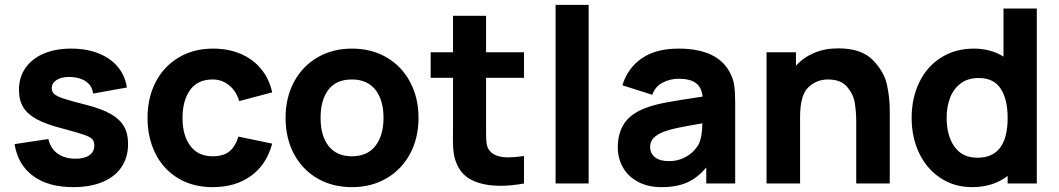

<svg xmlns="http://www.w3.org/2000/svg" viewBox="-20 -755 4356 790"><path d="M40 -162 179 -183Q187.5 -144.5 216.8 -123.2Q246 -102 291 -102Q327.5 -102 347.8 -116.2Q368 -130.5 368 -156Q368 -173 359.8 -182.2Q351.5 -191.5 325.8 -200.5Q300 -209.5 238 -226Q171 -243 132 -264Q93 -285 75.5 -314Q58 -343 58 -385Q58 -436.5 84.5 -475Q111 -513.5 159.5 -534.2Q208 -555 273 -555Q336 -555 385.2 -535.5Q434.5 -516 464.8 -479.8Q495 -443.5 502 -395L363 -370Q359.5 -400 337 -417.5Q314.5 -435 276 -438L265.5 -438.5Q232.5 -438.5 212.8 -426Q193 -413.5 193 -392Q193 -377.5 203 -368.2Q213 -359 242 -349.2Q271 -339.5 337 -323Q399 -307 436 -285.8Q473 -264.5 490 -235Q507 -205.5 507 -163Q507 -108 480 -67.8Q453 -27.5 402 -6.2Q351 15 281 15Q179 15 116.2 -31Q53.5 -77 40 -162Z M587 -270Q587 -352 620.2 -416.8Q653.5 -481.5 714.8 -518.2Q776 -555 857 -555Q920 -555 970.8 -533.2Q1021.5 -511.5 1054.8 -470.8Q1088 -430 1100 -375L964 -339Q952 -380.5 922.5 -404.2Q893 -428 855 -428Q793 -428 762 -384.5Q731 -341 731 -270Q731 -197.5 763 -154.8Q795 -112 855 -112Q899 -112 923.8 -132Q948.5 -152 961 -193L1100 -164Q1077 -78 1013 -31.5Q949 15 855 15Q773 15 712.2 -22Q651.5 -59 619.2 -123.8Q587 -188.5 587 -270Z M1155 -270Q1155 -353.5 1189.8 -418.2Q1224.5 -483 1286.8 -519Q1349 -555 1428 -555Q1508.5 -555 1570.8 -518.8Q1633 -482.5 1667.5 -417.5Q1702 -352.5 1702 -270Q1702 -187 1667.2 -122.2Q1632.5 -57.5 1570.2 -21.2Q1508 15 1428 15Q1347.5 15 1285.5 -21.2Q1223.5 -57.5 1189.2 -122.2Q1155 -187 1155 -270ZM1558 -270Q1558 -343.5 1524.5 -385.8Q1491 -428 1428 -428Q1363.5 -428 1331.2 -385.8Q1299 -343.5 1299 -270Q1299 -196 1332.2 -154Q1365.5 -112 1428 -112Q1491.5 -112 1524.8 -155Q1558 -198 1558 -270Z M1980 -435V-237V-208.5Q1980 -182.5 1982 -166.5Q1984 -150.5 1991 -140Q2011.5 -107.5 2072 -107.5Q2095 -107.5 2136 -113V0Q2084 9.5 2039 9.5Q1978 9.5 1933 -8.8Q1888 -27 1866 -67Q1852.5 -92 1848 -118Q1843.5 -144 1843.5 -179.5L1844 -229V-435H1752V-540H1844V-690H1980V-540H2136V-435Z M2402 0H2266V-735H2402Z M3005 -330V0H2886V-66Q2850 -23 2807 -4Q2764 15 2702 15Q2646 15 2605.2 -6.8Q2564.5 -28.5 2543.2 -66Q2522 -103.5 2522 -149Q2522 -208 2549.5 -248.5Q2577 -289 2640 -312Q2675 -325 2725.5 -334.2Q2776 -343.5 2871 -357.5Q2867 -395.5 2843.2 -413.2Q2819.5 -431 2772 -431Q2737.5 -431 2706.5 -415Q2675.5 -399 2664 -365L2541 -404Q2562 -474 2620 -514.5Q2678 -555 2772 -555Q2931.5 -555 2983 -457Q2997.5 -430 3001.2 -402.2Q3005 -374.5 3005 -330ZM2870 -247.5Q2799.5 -235.5 2766.5 -228.5Q2733.5 -221.5 2711 -213Q2681.5 -201 2668.2 -186.2Q2655 -171.5 2655 -151Q2655 -123.5 2675.2 -107.8Q2695.5 -92 2731 -92Q2765.5 -92 2791.5 -104.2Q2817.5 -116.5 2833.2 -133Q2849 -149.5 2856 -164Q2869 -190.5 2870 -247.5Z M3641 -303V0H3503V-255Q3503 -296 3497 -332Q3491 -368 3465.2 -398Q3439.5 -428 3387 -428Q3340 -428 3306 -395.8Q3272 -363.5 3272 -274V0H3134V-540H3255V-484.5Q3285.5 -518.5 3329.5 -537.2Q3373.5 -556 3430 -556Q3525 -556 3571.8 -507.5Q3618.5 -459 3629.8 -405Q3641 -351 3641 -303Z M4109 -720H4246V0H4126V-31Q4065.5 15 3980 15Q3907 15 3850.2 -22.2Q3793.5 -59.5 3762.2 -124.5Q3731 -189.5 3731 -270Q3731 -352 3762.8 -417Q3794.5 -482 3852.8 -518.5Q3911 -555 3987 -555Q4056.5 -555 4109 -522ZM4126 -270Q4126 -347 4097.2 -390.5Q4068.5 -434 4007 -434Q3963 -434 3933.5 -412.2Q3904 -390.5 3889.5 -353.5Q3875 -316.5 3875 -270Q3875 -197.5 3907 -151.8Q3939 -106 4002 -106Q4126 -106 4126 -270Z"/></svg>

Font: Hauora ExtraBold
Style: Regular
Weight: 800
Designer: Wayne Shih
Foundry: WCYS
Version: Version 1.001